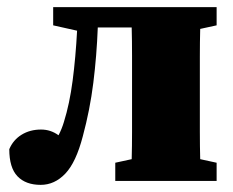

<svg xmlns="http://www.w3.org/2000/svg" viewBox="-20 -507 653 538"><path d="M94 11Q52 11 29 -13Q6 -37 6 -89Q17 -115 40.5 -129.5Q64 -144 95 -144Q122 -144 144 -128Q153 -145 159 -165Q175 -216 183.5 -281Q192 -346 196 -421L129 -436V-487H587V-436L541 -426Q540 -390 540 -349Q540 -308 540 -277V-210Q540 -179 540 -138Q540 -97 541 -61L587 -51V0H303V-51L349 -61Q350 -97 350 -138Q350 -179 350 -210V-277Q350 -309 350 -351Q350 -393 349 -430H254Q251 -351 241.5 -275Q232 -199 212 -125Q193 -52 163 -20.5Q133 11 94 11Z"/></svg>

Font: Source Serif Pro Black
Style: Regular
Weight: 900
Designer: Frank Grießhammer
Foundry: Adobe Systems Incorporated
Version: Version 3.001;hotconv 1.0.111;makeotfexe 2.5.65597